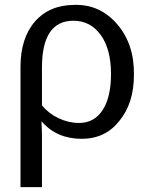

<svg xmlns="http://www.w3.org/2000/svg" viewBox="-20 -559 609 787"><path d="M529 -252Q529 -136 469 -63Q411 10 315 10Q213 10 152 -60H150Q152 -22 152 0V208H64V-284Q64 -403 123.5 -471Q183 -539 287 -539Q391 -541 461 -459Q531 -377 529 -252ZM435 -256Q435 -357 393 -415.5Q351 -474 281 -474Q152 -474 152 -282V-127Q179 -94 220 -74.5Q261 -55 304 -55Q366 -55 400.5 -107.5Q435 -160 435 -256Z"/></svg>

Font: Libra Sans
Style: Regular
Weight: 400
Foundry: Context Ltd
Version: Version 1.002